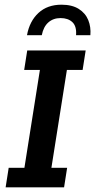

<svg xmlns="http://www.w3.org/2000/svg" viewBox="-20 -798 406 818"><path d="M4 0 17 -83H84L150 -500H83L96 -583H345L332 -500H265L199 -83H266L253 0ZM95 -648Q106 -708 144 -743Q182 -778 242 -778Q287 -778 315.5 -760Q344 -742 356 -712.5Q368 -683 365 -648H304Q307 -686 288.5 -703.5Q270 -721 238 -721Q207 -721 186 -702.5Q165 -684 158 -648Z"/></svg>

Font: Rokkitt SemiBold
Style: Italic
Weight: 600
Italic angle: -9°
Designer: Vernon Adams
Foundry: Vernon Adams
Version: Version 3.103